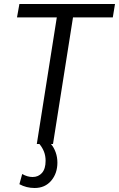

<svg xmlns="http://www.w3.org/2000/svg" viewBox="-20 -720 595 960"><path d="M77 201 91 150Q117 165 143 165Q172 165 190 144.5Q208 124 208 84Q208 59 200 38.5Q192 18 177 0H164L264 -633H65L77 -700H555L544 -633H345L245 0H235Q250 18 258.5 42Q267 66 267 93Q267 147 236 183.5Q205 220 153 220Q112 220 77 201Z"/></svg>

Font: Georama
Style: Italic
Weight: 400
Italic angle: -9°
Designer: Jean-Baptiste Levee
Foundry: Production Type
Version: Version 1.000